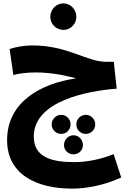

<svg xmlns="http://www.w3.org/2000/svg" viewBox="-20 -846 748 1137"><path d="M356 -669C398 -669 432 -704 432 -746C432 -790 398 -826 356 -826C312 -826 278 -790 278 -746C278 -704 312 -669 356 -669ZM698 205 653 67C574 98 495 114 420 114C293 114 180 89 180 -37C180 -250 503 -308 671 -321L654 -480H609C493 -480 382 -577 171 -577C122 -577 76 -568 37 -556L59 -402C93 -411 141 -417 191 -417C282 -417 369 -399 431 -382C224 -352 22 -244 22 -16C22 185 193 271 407 271C491 271 595 252 698 205ZM343 -53C373 -53 398 -78 398 -109C398 -140 373 -166 343 -166C311 -166 286 -140 286 -109C286 -78 311 -53 343 -53ZM488 -53C519 -53 544 -78 544 -109C544 -140 519 -166 488 -166C457 -166 432 -140 432 -109C432 -78 457 -53 488 -53ZM415 68C446 68 471 44 471 13C471 -19 446 -45 415 -45C384 -45 359 -19 359 13C359 44 384 68 415 68Z"/></svg>

Font: Noto Sans Arabic UI Extra
Style: Regular
Weight: 800
Designer: Nadine Chahine - Monotype Design Team
Foundry: Monotype Imaging Inc.
Version: Version 1.900